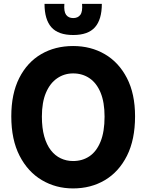

<svg xmlns="http://www.w3.org/2000/svg" viewBox="-20 -986 778 1020"><path d="M368 15Q277 15 202.5 -29Q128 -73 84 -158.5Q40 -244 40 -368Q40 -488 82.2 -571.5Q124.5 -655 198.5 -698.2Q272.5 -741.5 368.5 -741.5Q462.5 -741.5 536.8 -698.2Q611 -655 654.2 -571.5Q697.5 -488 697.5 -368Q697.5 -244 654.5 -158.5Q611.5 -73 537.2 -29Q463 15 368 15ZM368 -130.5Q418 -130.5 455.5 -156Q493 -181.5 514.2 -233.8Q535.5 -286 535.5 -366.5Q535.5 -442.5 514.5 -493.5Q493.5 -544.5 455.8 -570.2Q418 -596 368.5 -596Q321.5 -596 283.8 -570.2Q246 -544.5 224.2 -493.5Q202.5 -442.5 202.5 -366.5Q202.5 -306 215 -261.5Q227.5 -217 250 -188Q272.5 -159 302.8 -144.8Q333 -130.5 368 -130.5ZM369 -800Q289.5 -800 253 -841.2Q216.5 -882.5 216.5 -965.5H322Q318.5 -924.5 331.2 -907.2Q344 -890 369 -890Q394 -890 406.8 -907.2Q419.5 -924.5 416 -965.5H521Q521 -882.5 484.5 -841.2Q448 -800 369 -800Z"/></svg>

Font: Spline Sans
Style: Regular
Weight: 400
Designer: Eben Sorkin, Mirko Velimirovic
Foundry: Sorkin Type
Version: Version 1.001